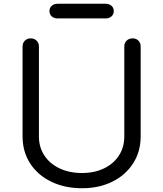

<svg xmlns="http://www.w3.org/2000/svg" viewBox="-20 -985 868 1021"><path d="M416 16Q324 16 252 -19Q180 -54 140 -116.5Q100 -179 100 -259V-738Q100 -757 112.5 -769Q125 -781 143 -781Q162 -781 174.5 -769Q187 -757 187 -738V-259Q187 -202 216 -158Q245 -114 297 -89.5Q349 -65 416 -65Q482 -65 533 -89.5Q584 -114 612.5 -158Q641 -202 641 -259V-738Q641 -757 653.5 -769Q666 -781 685 -781Q704 -781 716 -769Q728 -757 728 -738V-259Q728 -179 688 -116.5Q648 -54 577.5 -19Q507 16 416 16ZM286 -887Q268 -887 255.5 -897.5Q243 -908 243 -926Q243 -944 255.5 -954.5Q268 -965 286 -965H542Q560 -965 572.5 -954.5Q585 -944 585 -926Q585 -908 572.5 -897.5Q560 -887 542 -887Z"/></svg>

Font: Comfortaa Medium
Style: Regular
Weight: 500
Designer: Johan Aakerlund
Foundry: Johan Aakerlund
Version: Version 3.104; ttfautohint (v1.8.1.43-b0c9)